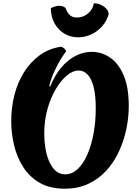

<svg xmlns="http://www.w3.org/2000/svg" viewBox="-20 -1118 847 1163"><path d="M372 25Q282 25 220 -11Q158 -47 120 -107Q82 -167 65 -239.5Q48 -312 48 -385Q48 -467 67.5 -543Q87 -619 125.5 -680.5Q164 -742 220 -783Q276 -824 349 -835Q360 -833 369.5 -824Q379 -815 380 -806Q366 -789 345.5 -755Q325 -721 306.5 -679Q288 -637 278 -596L284 -594Q312 -663 351.5 -709.5Q391 -756 438.5 -780Q486 -804 536 -804Q596 -804 647 -769Q698 -734 729 -661.5Q760 -589 760 -476Q760 -406 745 -335Q730 -264 700 -199.5Q670 -135 624 -84.5Q578 -34 515 -4.5Q452 25 372 25ZM375 -62Q416 -62 450 -93.5Q484 -125 508.5 -180.5Q533 -236 546.5 -308Q560 -380 560 -462Q560 -543 546.5 -593.5Q533 -644 509.5 -667.5Q486 -691 456 -691Q422 -691 386 -661.5Q350 -632 318.5 -579.5Q287 -527 267.5 -457.5Q248 -388 248 -308Q248 -264 255 -220.5Q262 -177 277.5 -141Q293 -105 317 -83.5Q341 -62 375 -62ZM288 -1069Q301 -1075 314.5 -1079Q328 -1083 338 -1083Q360 -1083 377 -1070Q388 -1039 404 -1025.5Q420 -1012 446 -1012Q472 -1012 493.5 -1023.5Q515 -1035 530 -1054.5Q545 -1074 548 -1098Q571 -1098 591.5 -1088.5Q612 -1079 625 -1064Q638 -1049 638 -1032Q628 -993 600.5 -961Q573 -929 534.5 -910.5Q496 -892 454 -892Q406 -892 368.5 -915Q331 -938 309.5 -978Q288 -1018 288 -1069Z"/></svg>

Font: Merienda Black
Style: Regular
Weight: 900
Designer: Eduardo Rodriguez Tunni
Foundry: Eduardo Rodriguez Tunni
Version: Version 2.001